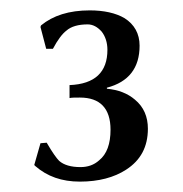

<svg xmlns="http://www.w3.org/2000/svg" viewBox="-20 -708 353 370"><path d="M171 -399C161 -390 149 -386 135 -386C117 -386 103 -390 94 -398C89 -403 81 -414 70 -433L58 -432L46 -390L48 -388C71 -368 99 -358 134 -358C170 -358 200 -366 223 -381C251 -399 265 -425 265 -460C265 -483 257 -502 240 -516C226 -528 208 -535 186 -537V-539C228 -550 249 -577 249 -620C249 -643 239 -661 220 -673C203 -683 180 -688 153 -688C113 -688 82 -678 59 -659L58 -656L69 -614H82C91 -631 100 -643 108 -649C117 -657 131 -661 149 -661C159 -661 168 -656 176 -647C183 -638 187 -626 187 -612C187 -569 163 -546 114 -544V-519C118 -520 125 -520 134 -520C173 -520 193 -499 193 -458C193 -431 186 -411 171 -399Z"/></svg>

Font: Libertinus Sans
Style: Regular
Weight: 400
Designer: Philipp H. Poll, Khaled Hosny
Foundry: Caleb Maclennan
Version: Version 7.050;RELEASE